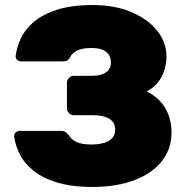

<svg xmlns="http://www.w3.org/2000/svg" viewBox="-20 -730 733 760"><path d="M346 10Q263 10 205 -8Q147 -26 111 -55.5Q75 -85 57.5 -121Q40 -157 36 -190Q35 -199 42 -205.5Q49 -212 58 -212H220Q233 -212 239.5 -207.5Q246 -203 253 -194Q263 -177 284 -167.5Q305 -158 341 -158Q372 -158 393.5 -165Q415 -172 425.5 -185Q436 -198 436 -216Q436 -246 412.5 -260Q389 -274 346 -274H272Q261 -274 253 -282.5Q245 -291 245 -302V-402Q245 -413 253 -421.5Q261 -430 272 -430H345Q378 -430 398.5 -443Q419 -456 419 -484Q419 -500 411 -513Q403 -526 386 -533Q369 -540 342 -540Q305 -540 284.5 -529.5Q264 -519 258 -504Q253 -495 247 -491Q241 -487 228 -487H64Q55 -487 48 -493Q41 -499 42 -508Q46 -543 62.5 -578.5Q79 -614 114 -643.5Q149 -673 206 -691.5Q263 -710 347 -710Q435 -710 500.5 -682Q566 -654 602.5 -608Q639 -562 639 -506Q639 -484 632.5 -458.5Q626 -433 609.5 -409.5Q593 -386 561 -368Q599 -349 620.5 -322Q642 -295 650.5 -264.5Q659 -234 659 -206Q659 -141 621 -92.5Q583 -44 512.5 -17Q442 10 346 10Z"/></svg>

Font: Rubik ExtraBold
Style: Regular
Weight: 800
Designer: Hubert and Fischer
Foundry: Hubert and Fischer
Version: Version 2.300;gftools[0.9.30]